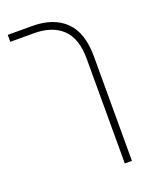

<svg xmlns="http://www.w3.org/2000/svg" viewBox="-153 -666 770 986"><g transform="rotate(-20 232.0 -173.0)"><path d="M354 240V-332Q354 -443 299 -495.5Q244 -548 143 -548H15V-586H147Q265 -586 329 -523Q393 -460 393 -331V240Z"/></g></svg>

Font: Noto Sans Hebrew SemiCondensed ExtraLight
Style: Regular
Weight: 200
Width: 4
Designer: Monotype Design Team
Foundry: Monotype Imaging Inc.
Version: Version 2.004; ttfautohint (v1.8.4.7-5d5b)